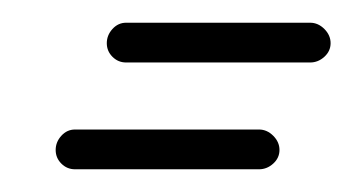

<svg xmlns="http://www.w3.org/2000/svg" viewBox="-20 -209 311 169"><path d="M46 -60Q39 -60 34 -65Q29 -70 29 -77Q29 -84 34 -89.5Q39 -95 46 -95Q87 -95 127.5 -95Q168 -95 208 -95Q208 -95 208 -95Q208 -95 208 -95Q215 -95 220.5 -89.5Q226 -84 226 -77Q226 -70 220.5 -65Q215 -60 208 -60Q168 -60 127.5 -60Q87 -60 46 -60Q46 -60 46 -60Q46 -60 46 -60ZM91 -154Q84 -154 79 -159Q74 -164 74 -171Q74 -178 79 -183.5Q84 -189 91 -189Q132 -189 172.5 -189Q213 -189 253 -189Q253 -189 253 -189Q253 -189 253 -189Q260 -189 265.5 -183.5Q271 -178 271 -171Q271 -164 265.5 -159Q260 -154 253 -154Q213 -154 172.5 -154Q132 -154 91 -154Q91 -154 91 -154Q91 -154 91 -154Z"/></svg>

Font: FRB American Cursive
Style: Italic
Weight: 400
Italic angle: -25°
Version: Version 2.0;Modular Font Editor K font №1